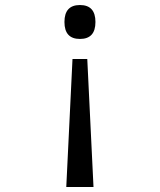

<svg xmlns="http://www.w3.org/2000/svg" viewBox="-20 -566 640 768"><path d="M299.8 -410.2Q237.8 -410.2 237.8 -478Q237.8 -545.9 299.8 -545.9Q361.8 -545.9 361.8 -478Q361.8 -410.2 299.8 -410.2ZM270 -330.1H329.1L354 182.1H245.1Z"/></svg>

Font: Droid Sans Mono
Style: Regular
Weight: 400
Monospace: yes
Version: Version 1.00 build 112